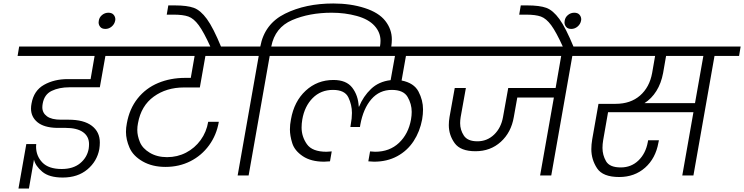

<svg xmlns="http://www.w3.org/2000/svg" viewBox="-20 -1007 4271 1102"><path d="M378 -506Q320 -506 277 -485.5Q234 -465 225 -412Q223 -401 223 -391Q223 -359 249.5 -339.5Q276 -320 330 -320H374Q461 -320 507 -285Q553 -250 553 -189Q553 -171 550 -151Q537 -81 481.5 -34.5Q426 12 340 12Q262 12 222.5 -21.5Q183 -55 175 -91L146 75H86L131 -180H188Q187 -173 187 -166Q187 -112 223 -74.5Q259 -37 334 -37Q400 -37 440 -70Q480 -103 489 -153Q491 -167 491 -180Q491 -224 456.5 -248.5Q422 -273 356 -273H305Q232 -275 195 -305.5Q158 -336 158 -384Q158 -398 161 -413Q174 -487 232.5 -520Q291 -553 369 -553H500L523 -686H81L90 -740H751L742 -686H585L553 -506Z M641 -888Q637 -868 621 -854.5Q605 -841 585 -841Q565 -841 555.5 -852.5Q546 -864 546 -878Q546 -883 547 -888Q550 -908 566 -921Q582 -934 602 -934Q622 -934 632 -922.5Q642 -911 642 -896Q642 -892 641 -888Z M1036 -505Q935 -505 862.5 -452.5Q790 -400 772 -300Q768 -280 768 -261Q768 -228 783 -191.5Q798 -155 840 -130Q882 -105 939 -105Q998 -105 1048 -131Q1098 -157 1131.5 -203Q1165 -249 1175 -308H1236Q1223 -232 1180 -173Q1137 -114 1072.5 -81.5Q1008 -49 930 -49Q854 -49 799 -80.5Q744 -112 723.5 -159Q703 -206 703 -250Q703 -274 708 -299Q723 -383 770 -442Q817 -501 887.5 -530.5Q958 -560 1043 -560H1075L1097 -686H673L682 -740H1391L1382 -686H1159L1127 -505Z M1189 -736Q1149 -824 1120.5 -862.5Q1092 -901 1061.5 -912Q1031 -923 975 -923H937L946 -976H983Q1054 -976 1092.5 -962Q1131 -948 1167.5 -898Q1204 -848 1250 -736Z M1893 -987Q1992 -987 2073 -961Q2154 -935 2191.5 -887Q2229 -839 2229 -781Q2229 -762 2226 -741L2223 -724H2159L2161 -740Q2164 -757 2164 -773Q2164 -821 2129.5 -859Q2095 -897 2027.5 -915.5Q1960 -934 1884 -934Q1755 -934 1656.5 -891.5Q1558 -849 1537 -740H1678L1669 -686H1528L1407 0H1344L1465 -686H1324L1333 -740H1474Q1498 -870 1616 -928.5Q1734 -987 1893 -987Z M2310 -686 2285 -545Q2356 -531 2382 -481.5Q2408 -432 2408 -379Q2408 -352 2403 -322Q2390 -252 2354 -197Q2318 -142 2260 -110.5Q2202 -79 2127 -79Q2118 -79 2094 -81L2104 -138Q2124 -136 2133 -136Q2216 -136 2270 -187Q2324 -238 2339 -321Q2343 -344 2343 -365Q2343 -410 2319.5 -450.5Q2296 -491 2229 -491Q2158 -491 2111.5 -437.5Q2065 -384 2048 -291L2046 -278H1991L1993 -291Q2000 -328 2000 -359Q2000 -405 1979.5 -448Q1959 -491 1891 -491Q1821 -491 1774.5 -444Q1728 -397 1715 -321Q1711 -297 1711 -275Q1711 -223 1741.5 -179.5Q1772 -136 1854 -136Q1862 -136 1884 -138L1874 -81Q1850 -79 1840 -79Q1765 -79 1718 -110.5Q1671 -142 1657.5 -185Q1644 -228 1644 -264Q1644 -292 1650 -322Q1668 -425 1734.5 -486.5Q1801 -548 1894 -548Q1968 -548 2002 -503.5Q2036 -459 2039 -395H2041Q2065 -454 2109.5 -496.5Q2154 -539 2222 -547L2247 -686H1611L1620 -740H2579L2570 -686Z M3405 -686H3265L3144 0H3080L3159 -447H2949L2929 -335Q2914 -247 2854.5 -193Q2795 -139 2709 -139Q2623 -139 2589.5 -185.5Q2556 -232 2556 -289Q2556 -311 2560 -335L2590 -502H2654L2624 -335Q2621 -316 2621 -300Q2621 -261 2642.5 -228.5Q2664 -196 2720 -196Q2776 -196 2816 -234.5Q2856 -273 2867 -335L2897 -502H3169L3201 -686H2512L2521 -740H3414Z M3212 -736Q3172 -824 3143.5 -862.5Q3115 -901 3084.5 -912Q3054 -923 2998 -923H2960L2969 -976H3006Q3077 -976 3115.5 -962Q3154 -948 3190.5 -898Q3227 -848 3273 -736Z M3315 -888Q3311 -868 3295 -854.5Q3279 -841 3259 -841Q3239 -841 3229.5 -852.5Q3220 -864 3220 -878Q3220 -883 3221 -888Q3224 -908 3240 -921Q3256 -934 3276 -934Q3296 -934 3306 -922.5Q3316 -911 3316 -896Q3316 -892 3315 -888Z M4222 -686H4081L3960 0H3896L3960 -363H3470L3442 -203Q3438 -179 3438 -158Q3438 -117 3458.5 -81.5Q3479 -46 3543 -46Q3603 -46 3644.5 -86Q3686 -126 3698 -191L3700 -202H3762L3759 -188Q3743 -98 3682.5 -44.5Q3622 9 3534 9Q3440 9 3407 -41Q3374 -91 3374 -151Q3374 -177 3379 -207L3415 -411H3513Q3599 -411 3653.5 -458.5Q3708 -506 3723 -588L3740 -686H3347L3356 -740H4231ZM4017 -686H3803L3786 -588Q3775 -529 3747.5 -485Q3720 -441 3679 -415H3969Z"/></svg>

Font: Fz Poppins Light
Style: Italic
Weight: 300
Italic angle: -10°
Designer: Ninad Kale (Devanagari), Jonny Pinhorn (Latin)
Foundry: Indian Type Foundry
Version: Vit hóa bi Vntype.Com & FontZin.Com